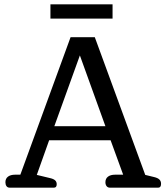

<svg xmlns="http://www.w3.org/2000/svg" viewBox="-20 -867 768 887"><path d="M500 -781H213V-847H500ZM25 0Q15 0 10 -7Q5 -14 5 -25Q5 -42 17 -51Q29 -60 50 -60H74L306 -695H418L651 -59L692 -49Q709 -45 716.5 -37.5Q724 -30 724 -18Q724 0 711 0H488Q478 0 472.5 -7Q467 -14 467 -25Q467 -42 479 -51Q491 -60 512 -60H549L491 -219H207L150 -59L208 -45Q227 -41 234.5 -34Q242 -27 242 -16Q242 0 229 0ZM349 -611 231 -284H467Z"/></svg>

Font: Maitree Medium
Style: Regular
Weight: 500
Designer: CadsonDemak Team
Foundry: CadsonDemak
Version: Version 1.010